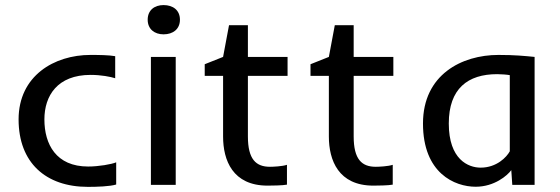

<svg xmlns="http://www.w3.org/2000/svg" viewBox="-20 -728 2206 756"><path d="M327.1 -72.3C200.7 -72.3 154.8 -160.2 154.8 -257.8C154.8 -350.6 205.6 -433.1 336.9 -433.1C377.9 -433.1 415.5 -425.8 433.6 -419.9V-506.8C408.7 -511.2 370.6 -511.7 335.9 -511.7C193.8 -511.7 53.2 -429.7 53.2 -257.8C53.2 -87.9 159.7 7.8 326.2 7.8C360.8 7.8 412.6 6.3 437.5 -1.5V-88.9C419.4 -81.1 368.2 -72.3 327.1 -72.3Z M624 -708C588.4 -708 561.5 -688 561.5 -650.4C561.5 -613.3 588.4 -592.8 624 -592.8C661.1 -592.8 688.5 -613.3 688.5 -650.4C688.5 -688 661.1 -708 624 -708ZM671.9 -503.9H574.2V0H671.9Z M858.4 -190.4C858.4 -97.2 896 2.9 1033.7 2.9C1048.3 2.9 1093.8 2.4 1109.9 -1V-79.1C1091.8 -72.8 1054.7 -71.3 1043 -71.3C988.3 -71.3 956.1 -100.1 956.1 -190.9V-429.2H1112.3V-503.9H956.1V-628.9H881.8L858.4 -503.9L786.1 -475.1V-429.2H858.4Z M1274.9 -190.4C1274.9 -97.2 1312.5 2.9 1450.2 2.9C1464.8 2.9 1510.3 2.4 1526.4 -1V-79.1C1508.3 -72.8 1471.2 -71.3 1459.5 -71.3C1404.8 -71.3 1372.6 -100.1 1372.6 -190.9V-429.2H1528.8V-503.9H1372.6V-628.9H1298.3L1274.9 -503.9L1202.6 -475.1V-429.2H1274.9Z M1997.1 0H2085V-503.9C2044.4 -507.8 2007.8 -511.7 1942.4 -511.7C1798.3 -511.7 1645.5 -434.1 1645.5 -241.7C1645.5 -45.9 1770.5 7.3 1853 7.3C1926.8 7.3 1978 -37.1 1993.2 -58.1ZM1872.6 -67.9C1823.7 -67.9 1747.1 -100.1 1747.1 -241.7C1747.1 -379.4 1822.3 -436 1937.5 -436C1953.1 -436 1977.5 -434.1 1987.3 -432.1V-132.3C1975.1 -109.4 1935.5 -67.9 1872.6 -67.9Z"/></svg>

Font: Inder
Style: Regular
Weight: 400
Designer: Irina Smirnova
Foundry: Irina Smirnova
Version: Version 1.001